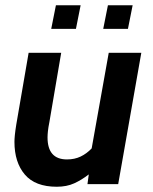

<svg xmlns="http://www.w3.org/2000/svg" viewBox="-20 -701 581 731"><path d="M196 10Q114 10 74.5 -36.5Q35 -83 35 -161Q35 -171 36.5 -186.5Q38 -202 42 -227L89 -500H213L168 -236Q164 -216 162.5 -202Q161 -188 161 -178Q161 -94 235 -94Q264 -94 287 -105Q310 -116 329 -136L394 -500H518L430 0H313L318 -37Q291 -16 262.5 -3Q234 10 196 10ZM175 -591 192.9 -681H287L269.1 -591ZM373 -591 390.9 -681H485L467.1 -591Z"/></svg>

Font: Cabin VF Beta
Style: Italic
Weight: 400
Italic angle: -7°
Designer: Pablo Impallari
Foundry: Pablo Impallari. http://www.impallari.com Igino Marini. http://www.ikern.com
Version: Version 2.300